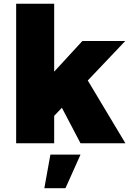

<svg xmlns="http://www.w3.org/2000/svg" viewBox="-20 -762 688 1021"><path d="M446.8 -334 647 0H408.2L309.1 -189L268.1 -146V0H65.9V-742.2H268.1V-380.9L418 -543.9H646ZM215.8 238.8 248 60.1H408.2L328.1 238.8Z"/></svg>

Font: Montserrat-Arabic ExtraBold
Style: Regular
Weight: 800
Designer: Mohamed Gaber
Foundry: Kief Type Foundry
Version: Version 5.008;PS 005.008;hotconv 1.0.88;makeotf.lib2.5.64775